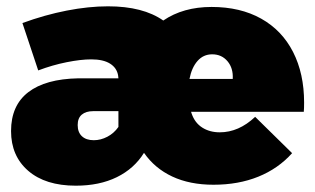

<svg xmlns="http://www.w3.org/2000/svg" viewBox="-20 -577 997 608"><path d="M676 -158Q736 -158 788 -207L905 -92Q861 -43 798 -17.5Q735 8 656 8Q581 8 525.5 -18Q470 -44 436 -93Q405 -43 350 -16Q295 11 220 11Q124 11 69.5 -36Q15 -83 15 -162Q15 -243 69.5 -285Q124 -327 228 -329H355L354 -338Q350 -362 328.5 -375.5Q307 -389 269 -389Q236 -389 191 -380Q146 -371 101 -354L51 -504Q122 -530 191.5 -543.5Q261 -557 322 -557Q433 -557 497 -512Q560 -555 650 -555Q741 -555 807 -518Q873 -481 908 -412.5Q943 -344 943 -252Q943 -233 942 -223H585L587 -217Q597 -188 620.5 -173Q644 -158 676 -158ZM652 -405Q624 -405 605.5 -384Q587 -363 580 -327H717Q719 -361 700.5 -383Q682 -405 652 -405ZM226 -181Q226 -158 239.5 -145.5Q253 -133 277 -133Q299 -133 320 -144Q341 -155 355 -175V-225H275Q252 -225 239 -214Q226 -203 226 -181Z"/></svg>

Font: Argentum Sans Black
Style: Regular
Weight: 900
Designer: Julieta Ulanovsky (Modified by Cristiano Sobral)
Foundry: Julieta Ulanovsky
Version: Version 1.000; ttfautohint (v1.5.65-e2d9)